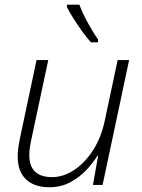

<svg xmlns="http://www.w3.org/2000/svg" viewBox="-20 -786 603 816"><path d="M189.5 9.8Q126 9.8 90.6 -23.7Q55.2 -57.1 55.2 -121.1Q55.2 -138.7 57.6 -157Q60.1 -175.3 64 -194.8L135.3 -530.8H185.1L112.3 -189Q104.5 -152.8 104.5 -127Q104.5 -33.2 201.7 -33.2Q249 -33.2 294.7 -63.2Q340.3 -93.3 375.2 -147.2Q410.2 -201.2 425.3 -273.4L480 -530.8H528.8L416 0H375L397 -124H394Q376.5 -95.2 347.7 -64.2Q318.8 -33.2 279.1 -11.7Q239.3 9.8 189.5 9.8ZM366.7 -606Q349.6 -624.5 329.3 -652.6Q309.1 -680.7 291.5 -708.7Q273.9 -736.8 264.6 -755.9V-766.1H317.4Q331.1 -728.5 354.5 -686.8Q377.9 -645 396.5 -618.2V-606Z"/></svg>

Font: Open Sans Light
Style: Italic
Weight: 300
Italic angle: -12°
Designer: Monotype Design Team
Foundry: Monotype Imaging Inc.
Version: Version 3.003; ttfautohint (v1.8.4)